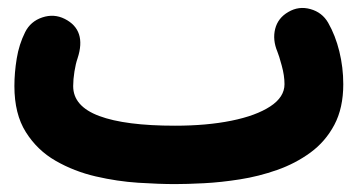

<svg xmlns="http://www.w3.org/2000/svg" viewBox="-20 -401 910 488"><path d="M16.6 -182.1Q16.6 -216.3 22.5 -252.2Q28.3 -288.1 43.9 -319.3Q57.6 -346.7 87.4 -356.7Q117.2 -366.7 144.5 -353Q200.7 -324.7 177.2 -252.9Q172.4 -239.3 169.2 -219.2Q166 -199.2 166 -182.1Q166 -130.9 232.2 -106.2Q298.3 -81.5 424.8 -81.5Q505.4 -81.5 568.1 -94.2Q630.9 -106.9 667 -130.6Q703.1 -154.3 703.1 -187Q703.1 -209 696 -234.6Q689 -260.3 685.1 -269.5Q672.4 -299.8 679.4 -327.6Q686.5 -355.5 712.9 -370.6Q739.3 -386.2 769 -377.9Q798.8 -369.6 814 -343.3Q832.5 -311 842.5 -270.3Q852.5 -229.5 852.5 -187Q852.5 -126.5 829.8 -83.7Q807.1 -41 769 -13.2Q731 14.6 684.3 31Q637.7 47.4 589.6 54.9Q541.5 62.5 498.3 64.7Q455.1 66.9 424.8 66.9Q384.8 66.9 331.5 63.5Q278.3 60.1 223.4 47.4Q168.5 34.7 121.6 7.8Q74.7 -19 45.7 -65.2Q16.6 -111.3 16.6 -182.1Z"/></svg>

Font: Mikhak ExtraBold
Style: Regular
Weight: 800
Designer: Amin Abedi
Version: Version 3.3